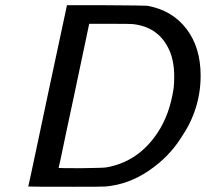

<svg xmlns="http://www.w3.org/2000/svg" viewBox="-20 -714 787 734"><path d="M162 -348 236 -694H385Q535 -693 543 -692Q638 -675 692.5 -604Q747 -533 747 -425Q747 -296 672 -187Q626 -114 549 -61.5Q472 -9 384 -1Q376 0 262 0Q88 0 88 -1L98 -46Q107 -90 126 -177.5Q145 -265 162 -348ZM487 -622Q481 -623 399 -623H321L263 -348Q249 -283 234 -212.5Q219 -142 212 -107L204 -72Q204 -71 289 -71Q374 -72 386 -74Q508 -95 582 -206Q629 -276 644 -378Q646 -396 646 -422Q646 -488 622 -533Q581 -612 487 -622Z"/></svg>

Font: KaTeX_SansSerif
Style: Italic
Weight: 400
Version: Version 1.1; ttfautohint (v1.3)